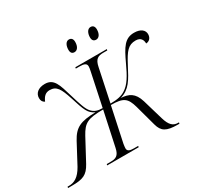

<svg xmlns="http://www.w3.org/2000/svg" viewBox="-237 -1132 1404 1358"><g transform="rotate(-30 465.5 -453.5)"><path d="M646 -809C669 -809 686 -832 686 -870C686 -896 673 -907 655 -907C629 -907 615 -877 615 -845C615 -819 628 -809 646 -809ZM469 -809C492 -809 509 -832 509 -870C509 -896 496 -907 478 -907C452 -907 439 -877 439 -845C439 -819 451 -809 469 -809ZM-52 0H-22C70 0 106 -14 144 -83L239 -260C282 -338 314 -357 441 -357L381 -77C369 -20 344 -10 302 -10H270L268 0H525L527 -10H492C460 -10 440 -16 440 -40C440 -48 442 -62 444 -75L504 -357C606 -357 632 -336 655 -255L702 -83C719 -22 751 0 844 0H858L860 -10H853C814 -10 788 -31 769 -96L720 -263C696 -342 653 -361 590 -365C670 -389 699 -445 749 -541C796 -631 823 -665 883 -665C926 -665 938 -637 938 -609C962 -610 983 -627 983 -660C983 -691 957 -718 901 -718C825 -718 794 -666 744 -559C707 -478 675 -422 627 -393C600 -376 564 -367 507 -367L563 -633C575 -694 601 -704 644 -704H675L677 -714H420L418 -704H447C483 -704 505 -698 505 -673C505 -664 503 -650 500 -637L443 -367C403 -367 377 -376 354 -402C332 -428 319 -471 293 -557C263 -657 248 -720 173 -720C118 -720 88 -691 88 -653C88 -632 96 -618 113 -610C128 -645 147 -665 181 -665C237 -665 257 -627 286 -538C322 -424 333 -391 384 -367C262 -364 214 -344 168 -259L81 -96C44 -30 5 -10 -38 -10H-50Z"/></g></svg>

Font: Noto Serif Display Light
Style: Italic
Weight: 300
Italic angle: -12°
Designer: Monotype Design Team
Foundry: Monotype Imaging Inc.
Version: Version 2.009